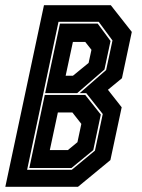

<svg xmlns="http://www.w3.org/2000/svg" viewBox="-40 -720 548 740"><path d="M-19.5 0 129.5 -700H387L468 -597L430 -418.5L376 -374L429 -306.5L385.5 -103L260.5 0ZM64.5 -65.5H236.5L326 -139.5L356 -280.5L292.5 -361H267L369 -450L393.5 -564L340.5 -636H185.5ZM134 -361 191 -629H336.5L386 -562L362.5 -452L257.5 -361ZM213 -428H241L301.5 -477.5L312.5 -528L288.5 -558.5H241ZM73 -72.5 132.5 -354H288.5L348.5 -278.5L319.5 -141.5L235.5 -72.5ZM152 -141.5H221.5L258.5 -172L273.5 -242.5L239 -286.5H183Z"/></svg>

Font: Tourney Condensed ExtraBold
Style: Italic
Weight: 800
Width: 3
Italic angle: -12°
Designer: Tyler Finck
Foundry: Etcetera Type Co
Version: Version 1.010; ttfautohint (v1.8.3)